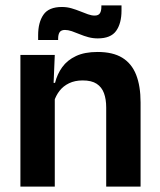

<svg xmlns="http://www.w3.org/2000/svg" viewBox="-20 -695 594 715"><path d="M375.5 0V-294.5Q375.5 -325.5 367.2 -348Q359 -370.5 340 -383Q321 -395.5 288 -395.5Q259 -395.5 237.2 -385Q215.5 -374.5 201.8 -356.8Q188 -339 181 -316.5L161 -386.5H185Q193 -419 211.8 -445Q230.5 -471 262.8 -486.2Q295 -501.5 343.5 -501.5Q400 -501.5 435 -480.2Q470 -459 486.8 -417Q503.5 -375 503.5 -313V0ZM56 0V-490.5H184L179 -371L184 -360.5V0ZM344 -552Q326 -552 309.2 -556.5Q292.5 -561 277 -567.5Q261.5 -574 247.5 -578.8Q233.5 -583.5 222 -583.5Q208 -583.5 202.2 -575.2Q196.5 -567 196.5 -550.5V-546H122V-564Q122 -611.5 141.8 -640.2Q161.5 -669 210.5 -669Q229.5 -669 246.5 -664Q263.5 -659 278.8 -652.8Q294 -646.5 307.5 -641.8Q321 -637 332.5 -637Q346.5 -637 352 -645.5Q357.5 -654 357.5 -670V-675H432.5V-655.5Q432.5 -608 412.5 -580Q392.5 -552 344 -552Z"/></svg>

Font: Anek Gujarati SemiBold
Style: Regular
Weight: 600
Designer: Mrunmayee Ghaisas (Gujarati), Yesha Goshar (Latin)
Foundry: Ek Type
Version: Version 1.003